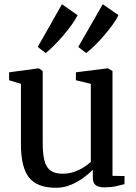

<svg xmlns="http://www.w3.org/2000/svg" viewBox="-20 -877 644 908"><path d="M474 9Q447 9 433 -1Q419 -11 419 -37V-74.5Q401 -55.5 374 -35.8Q347 -16 314 -2.5Q281 11 245 11Q155.5 11 117.2 -37.5Q79 -86 79 -194.5V-480.5L23 -497.5V-535L159 -553.5H164.5L182 -541V-200.5Q182 -150 190 -118Q198 -86 218.5 -70.8Q239 -55.5 277 -55.5Q306.5 -55.5 331.5 -64.5Q356.5 -73.5 376.2 -86.2Q396 -99 409.5 -111V-480.5L339 -497.5V-535L485.5 -553.5H491L512 -541V-45.5L569 -44.5L568.5 -6Q551.5 -1.5 528 3.8Q504.5 9 474 9ZM387 -626.5 350 -655 466 -857 540 -805.5Q531.5 -786 512.8 -760.2Q494 -734.5 471.2 -708Q448.5 -681.5 426.2 -660Q404 -638.5 388 -626.5ZM195.5 -626.5 158.5 -655 273 -857 347 -805Q337.5 -785.5 319 -759.8Q300.5 -734 278 -707.8Q255.5 -681.5 233.8 -660Q212 -638.5 196.5 -626.5Z"/></svg>

Font: Merriweather 48pt
Style: Regular
Weight: 400
Version: Version 2.100